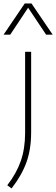

<svg xmlns="http://www.w3.org/2000/svg" viewBox="-50 -832 317 1082"><path d="M15 230 -9 212Q43 145 67.2 75Q91.5 5 91.5 -83V-540H125.5V-86Q125.5 9.5 98.8 83.2Q72 157 15 230ZM-30 -636.5 89.5 -812.5H127.5L247 -636.5H210L108.5 -788.5L7.5 -636.5Z"/></svg>

Font: Encode Sans SemiExpanded SemiExpanded Thin
Style: Regular
Weight: 100
Width: 6
Designer: Multiple Designers
Foundry: Impallari Type
Version: Version 3.000; ttfautohint (v1.8.3) -l 8 -r 50 -G 200 -x 14 